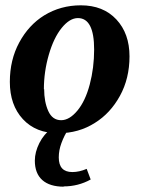

<svg xmlns="http://www.w3.org/2000/svg" viewBox="-20 -492 540 722"><path d="M145 -156 146 -157Q146 -109 161.5 -74.5Q177 -40 210 -40Q241 -40 271 -76Q301 -112 317.5 -174.5Q334 -237 334 -306Q334 -424 273 -424Q242 -424 212 -387Q182 -350 163.5 -286Q145 -222 145 -156ZM284 -472Q368 -472 417.5 -419Q467 -366 467 -280Q467 -197 431 -131.5Q395 -66 337 -30Q276 9 199 9Q115 9 66 -44Q17 -97 17 -184Q17 -267 52.5 -332.5Q88 -398 146 -434Q208 -472 284 -472ZM219 209 220 210Q167 210 139 185Q111 160 111 112Q111 80 128 46Q145 12 173 -7H238Q222 16 211 46Q201 73 201 100Q201 155 252 155Q278 155 306 143L321 183Q274 209 219 209Z"/></svg>

Font: Libra Serif Modern
Style: Bold Italic
Weight: 700
Italic angle: -12°
Designer: Stefan Peev, Context Ltd
Foundry: Stefan Peev, Context Ltd
Version: Version 1.000